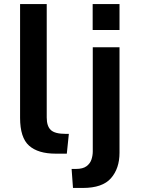

<svg xmlns="http://www.w3.org/2000/svg" viewBox="-20 -760 703 957"><path d="M80.1 -172.4V-739.7H212.9V-174.3Q212.9 -131.3 233.2 -112.1Q253.4 -92.8 306.6 -92.8H323.2L313 5.9H257.3Q169.9 5.9 125 -33.9Q80.1 -73.7 80.1 -172.4ZM336.9 82H358.9Q393.1 82 411.1 68.6Q429.2 55.2 435.8 35.2Q442.4 15.1 442.4 -4.9V-524.4H575.7V1.5Q575.7 79.6 533.2 128.2Q490.7 176.8 393.1 176.8H343.8ZM441.9 -739.7H575.7V-610.4H441.9Z"/></svg>

Font: Monda
Style: Bold
Weight: 700
Designer: Vernon Adams
Foundry: Vernon Adams
Version: Version 2.100; ttfautohint (v1.8.3)